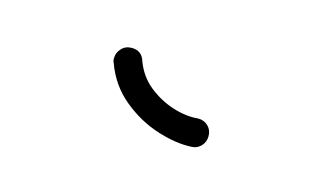

<svg xmlns="http://www.w3.org/2000/svg" viewBox="-33 -736 550 339"><g transform="rotate(20 241.5 -567.0)"><path d="M199 -616Q211 -591 233 -576.5Q255 -562 280 -556.5Q305 -551 326 -555Q337 -556 345 -549.5Q353 -543 354 -532Q355 -521 348.5 -513Q342 -505 332 -504Q304 -500 268.5 -508Q233 -516 201 -538Q169 -560 152 -597Q150 -600 150 -604Q149 -614 155.5 -622.5Q162 -631 173 -632Q192 -634 199 -616Z"/></g></svg>

Font: Libertine Sup
Style: Regular
Weight: 400
Designer: Bastien Sozeau
Foundry: NBR — Bastien Sozeau
Version: Version 2.003; ttfautohint (v1.8.4.7-5d5b);gftools[0.9.33]